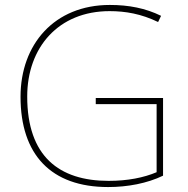

<svg xmlns="http://www.w3.org/2000/svg" viewBox="-20 -746 760 776"><path d="M367 -350V-325H613V-50C561 -28 496 -15 419 -15C219 -15 90 -114 90 -356C90 -554 216 -701 423 -701C487 -701 551 -690 619 -657L631 -682C568 -713 500 -726 424 -726C199 -726 63 -566 63 -355C63 -121 186 10 417 10C496 10 575 -5 639 -36V-350Z"/></svg>

Font: Noto Sans Lao UI Thin
Style: Regular
Weight: 100
Designer: Monotype Design Team
Foundry: Monotype Imaging Inc.
Version: Version 2.000